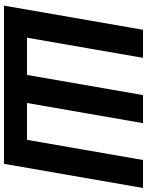

<svg xmlns="http://www.w3.org/2000/svg" viewBox="95 -846 751 982"><g transform="rotate(90 471.0 -355.5)"><path d="M276.4 -710.9 173.3 -117.7H363.8L466.8 -710.9H610.4L507.3 -117.7H695.8L798.8 -710.9H941.9L818.4 0H9.3L132.8 -710.9Z"/></g></svg>

Font: RobotoInd
Style: Bold Italic
Weight: 700
Italic angle: -12°
Designer: Google
Version: Version 2.001150; 2014